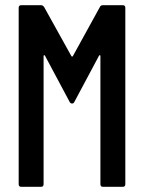

<svg xmlns="http://www.w3.org/2000/svg" viewBox="-20 -720 554 740"><path d="M365 -693Q368 -700 377 -700H453Q463 -700 463 -690V-10Q463 0 453 0H377Q367 0 367 -10V-505Q366 -509 362 -506L267 -328Q264 -321 258 -321Q251 -321 248 -328L153 -506Q150 -509 148 -505V-10Q148 0 138 0H62Q52 0 52 -10V-690Q52 -700 62 -700H138Q145 -700 150 -693L255 -504Q256 -502 258 -502Q260 -502 261 -504Z"/></svg>

Font: Barlow Condensed Medium
Style: Regular
Weight: 500
Width: 3
Designer: Jeremy Tribby
Foundry: Tribby Type
Version: Version 1.422;hotconv 1.0.109;makeotfexe 2.5.65596